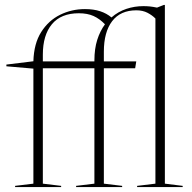

<svg xmlns="http://www.w3.org/2000/svg" viewBox="-20 -762 781 782"><path d="M229 0H41.5V-5L116 -14V-482.5L6 -492V-499L116 -512.5Q118 -584.5 147.8 -631.5Q177.5 -678.5 224.8 -701.8Q272 -725 326 -725Q361.5 -725 388 -716.2Q414.5 -707.5 434 -691Q461 -714.5 494.5 -725.8Q528 -737 564 -737Q577 -737 589.8 -735.8Q602.5 -734.5 619.5 -731L647.5 -742H651.5V-14L724 -5V0H538.5V-5L613 -14V-686.5Q600.5 -699.5 581 -709.8Q561.5 -720 535.5 -720Q470.5 -720 436.8 -675.8Q403 -631.5 403 -551.5V-512H535L530.5 -484H403V-14L477.5 -5V0H290V-5L364.5 -14V-484H154.5V-14L229 -5ZM154.5 -539.5V-512H364.5V-516Q364.5 -563 376 -599.5Q387.5 -636 407.5 -663Q386 -685.5 361 -696.8Q336 -708 301 -708Q228.5 -708 191.5 -663.5Q154.5 -619 154.5 -539.5Z"/></svg>

Font: Newsreader 72pt ExtraLight
Style: Regular
Weight: 275
Designer: Hugues Gentile
Foundry: Production Type
Version: Version 1.003; ttfautohint (v1.8.3)